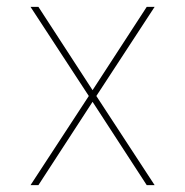

<svg xmlns="http://www.w3.org/2000/svg" viewBox="-20 -540 540 560"><path d="M69 0 239 -260 69 -520H92L250 -277L408 -520H431L261 -260L431 0H408L250 -243L92 0Z"/></svg>

Font: Iosevka SS04 Thin
Style: Regular
Weight: 100
Monospace: yes
Designer: Belleve Invis
Foundry: Belleve Invis
Version: Version 19.0.0; ttfautohint (v1.8.4)